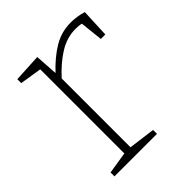

<svg xmlns="http://www.w3.org/2000/svg" viewBox="-154 -629 728 728"><g transform="rotate(-45 210.0 -265.0)"><path d="M44 0V-21L132 -35V-486L44 -500V-521L157 -527L163 -435Q204 -479 246.5 -504.5Q289 -530 339 -530Q371 -530 405 -520L400 -405H376L366 -497Q353 -500 335 -500Q289 -500 247 -474Q205 -448 165 -404V-35L272 -21V0Z"/></g></svg>

Font: Bitter ExtraLight
Style: Regular
Weight: 200
Designer: Sol Matas, and Bitter project Authors
Foundry: Sol Matas
Version: Version 2.001